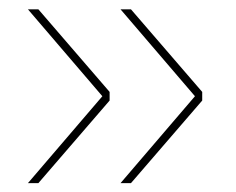

<svg xmlns="http://www.w3.org/2000/svg" viewBox="-20 -454 519 423"><path d="M41.5 -433.5 205.5 -242 41.5 -50.5H64.5L221.5 -232.5V-251.5L64.5 -433.5ZM245.5 -433.5 409.5 -242 245.5 -50.5H268.5L425.5 -232.5V-251.5L268.5 -433.5Z"/></svg>

Font: Anek Kannada Thin
Style: Regular
Weight: 250
Version: Version 1.003